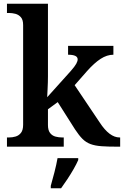

<svg xmlns="http://www.w3.org/2000/svg" viewBox="-20 -780 659 1021"><path d="M17 0V-49H28Q46 -49 63 -54Q80 -59 91.5 -73.5Q103 -88 103 -117V-647Q103 -675 91 -688.5Q79 -702 62 -706.5Q45 -711 28 -711H17V-760H235V-374Q235 -361 234.5 -342Q234 -323 233 -305Q232 -287 231.5 -275Q231 -263 231 -263L356 -402Q378 -427 385.5 -441Q393 -455 393 -464Q393 -477 380 -483Q367 -489 342 -489V-536H583V-489Q549 -489 515 -467Q481 -445 442 -401L377 -327L510 -129Q536 -89 562.5 -69Q589 -49 616 -49H619V0H605Q554 0 519.5 -2.5Q485 -5 461 -14Q437 -23 418.5 -41.5Q400 -60 379 -92L287 -237L235 -199V-115Q235 -87 246.5 -72.5Q258 -58 275.5 -53.5Q293 -49 310 -49H319V0ZM250 208Q259 177 269.5 136Q280 95 286 61H396V71Q387 92 371.5 119Q356 146 338.5 172.5Q321 199 305 221H250Z"/></svg>

Font: Noto Nastaliq Urdu SemiBold
Style: Regular
Weight: 600
Version: Version 3.007